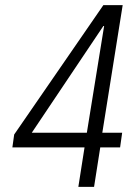

<svg xmlns="http://www.w3.org/2000/svg" viewBox="-20 -725 538 745"><path d="M284 0 308 -153H28L35 -203L381 -705H456L377 -210H454L446 -153H369L345 0ZM317 -210 384 -624H381L96 -199L88 -210Z"/></svg>

Font: Nunito Sans 7pt Condensed Light
Style: Italic
Weight: 300
Width: 3
Italic angle: -9°
Designer: Vernon Adams
Foundry: Vernon Adams
Version: Version 3.101;gftools[0.9.27]